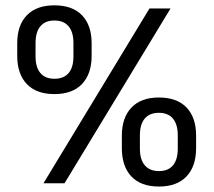

<svg xmlns="http://www.w3.org/2000/svg" viewBox="-20 -670 781 702"><path d="M216 0H139L526.5 -639H603.5ZM561 12Q495 12 460.2 -25Q425.5 -62 425.5 -128V-174Q425.5 -239.5 460.5 -276.5Q495.5 -313.5 561 -313.5Q627 -313.5 662 -277Q697 -240.5 697 -174V-128Q697 -62 662 -25Q627 12 561 12ZM561 -44.5Q595 -44.5 612.5 -65.5Q630 -86.5 630 -126.5V-175Q630 -215.5 612.2 -236.5Q594.5 -257.5 561 -257.5Q527 -257.5 509.2 -236.5Q491.5 -215.5 491.5 -175V-126.5Q491.5 -86.5 509.5 -65.5Q527.5 -44.5 561 -44.5ZM179 -326Q113 -326 78 -362.8Q43 -399.5 43 -465.5V-512Q43 -577.5 78 -614Q113 -650.5 179 -650.5Q245 -650.5 280 -614Q315 -577.5 315 -512V-465.5Q315 -400 280 -363Q245 -326 179 -326ZM179 -382Q213 -382 230.8 -402.8Q248.5 -423.5 248.5 -464V-513Q248.5 -552.5 230.8 -573.8Q213 -595 179 -595Q145 -595 127.5 -573.8Q110 -552.5 110 -513V-464Q110 -423.5 127.8 -402.8Q145.5 -382 179 -382Z"/></svg>

Font: Anek Malayalam
Style: Regular
Weight: 400
Version: Version 1.003